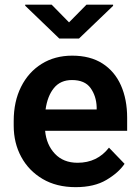

<svg xmlns="http://www.w3.org/2000/svg" viewBox="-20 -770 578 800"><path d="M295.4 9.8Q215.3 9.8 157.5 -24.4Q99.6 -58.6 68.4 -116.5Q37.1 -174.3 37.1 -246.1V-265.6Q37.1 -347.2 67.9 -408.4Q98.6 -469.7 153.6 -503.9Q208.5 -538.1 280.8 -538.1Q356 -538.1 407 -505.4Q458 -472.7 483.9 -414.3Q509.8 -356 509.8 -279.3V-225.1H168Q173.3 -167 208.7 -129.4Q244.1 -91.8 303.2 -91.8Q385.3 -91.8 434.1 -154.8L499 -87.4Q474.1 -50.3 423.3 -20.3Q372.6 9.8 295.4 9.8ZM279.8 -436.5Q231.9 -436.5 204.8 -403.3Q177.7 -370.1 169.9 -314H382.8V-323.7Q381.3 -369.6 357.4 -403.1Q333.5 -436.5 279.8 -436.5ZM195.3 -750.5 267.6 -676.8 340.3 -750.5H451.2V-745.6L309.1 -609.4H227.1L85 -746.1V-750.5Z"/></svg>

Font: Vazirmatn RD UI FD SemiBold
Style: Regular
Weight: 600
Designer: Saber Rastikerdar
Foundry: Saber Rastikerdar
Version: Version 33.003